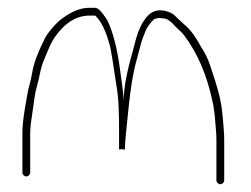

<svg xmlns="http://www.w3.org/2000/svg" viewBox="-20 -478 645 493"><path d="M299.6 -94H300.8V-99C300.8 -109 304 -144.3 310.5 -204.8C315.5 -251.4 321.2 -287.3 327.8 -312.5C330.2 -322.2 332.8 -331.5 335.2 -340.5C337.7 -349.5 339.9 -357.5 341.6 -364.5C343.4 -371.5 345.4 -377.7 347.6 -383C349.9 -388.3 352.2 -394.2 354.6 -400.5C357 -406.9 363 -415.3 372.6 -425.8C378 -431.7 388.6 -433.1 404.4 -430.1C411 -428.8 419.8 -422 430.9 -409.5L442.2 -398.5C446.6 -394.8 450.4 -390.7 453.7 -386C487.8 -340.6 512 -283.6 526.2 -215C527.9 -207 529.2 -199 530.2 -191C531.2 -183 532.1 -174.7 532.7 -166C533.4 -157.3 534.1 -149.2 534.7 -141.5C535.4 -133.8 535.7 -126.3 535.7 -119V-15C535.7 -12.3 536.7 -10 538.7 -8C540.7 -6 543.1 -5 545.7 -5C548.4 -5 550.7 -6 552.7 -8C554.7 -10 555.7 -12.3 555.7 -15V-119C555.7 -126.3 555.4 -134.2 554.7 -142.5C554.1 -150.8 553.4 -159.3 552.7 -168C552.1 -176.7 551.2 -185.2 550.2 -193.5C549.2 -201.8 547.9 -210.2 546.2 -218.5C544.6 -226.8 542.6 -235.3 540.2 -244C537.9 -252.7 535.2 -261.8 532.2 -271.5C529.2 -281.2 524.9 -294.3 519.2 -311C513.6 -327.7 506.1 -343 496.7 -357C482.8 -382.8 469.2 -401.5 455.7 -413C451.1 -417 443.7 -423.5 434.2 -432.6C426.6 -441.7 416.6 -447.5 404.2 -450C386.3 -454 371.6 -450 360 -438C346.3 -424.3 335.6 -402.5 327.7 -372.5C325.7 -364.8 323.5 -356.3 321 -347C305.5 -293.3 297.7 -251.3 297.7 -221C296.2 -239 294.7 -253 293.2 -263C291.7 -273 290.1 -284.7 288.4 -298C281.4 -351.2 271.1 -392.4 257.6 -421.5C254.4 -428.5 249.2 -436.3 242.2 -445C235.2 -453.7 229.2 -458 224.2 -458H210C187.1 -458 165.4 -449.2 141 -431.5C133.3 -426.5 124.5 -418.1 114.4 -406.4C104.3 -394.7 97.3 -384.6 93.5 -376C76.9 -342.8 66.7 -315.3 63 -293.5C60.7 -279.8 58.2 -268.5 55.5 -259.5C52.8 -250.5 49.2 -231.7 44.5 -203.2C39.8 -174.6 37.5 -152.6 37.5 -137V-35C37.5 -32.3 38.5 -30 40.5 -28C42.5 -26 44.8 -25 47.5 -25C50.2 -25 52.5 -26 54.5 -28C56.5 -30 57.5 -32.3 57.5 -35V-137C57.5 -148.5 59.7 -167.6 64 -194.5C65.7 -204.8 67.2 -215.3 68.5 -226C69.8 -236.7 71.8 -246.5 74.5 -255.5C77.2 -264.5 79.8 -275.7 82.5 -289C85.2 -302.3 88.6 -313.9 92.8 -323.8C97 -333.7 100.7 -342.6 104 -350.5C106.3 -356.2 108.8 -361.7 111.5 -367C114.2 -372.3 117 -377.2 120 -381.5C146.1 -419.2 175.8 -438 210 -438H224.2C225.7 -437.3 228.5 -434.3 232.5 -429C243.3 -415.8 253.2 -393.4 262 -361.7C264.6 -352.2 271 -312.8 281.2 -243.5C284.2 -223.2 285.7 -190 285.7 -144V-94L292.5 -95Z"/></svg>

Font: Proton
Style: RgCnd
Weight: 500
Version: Version 1.017